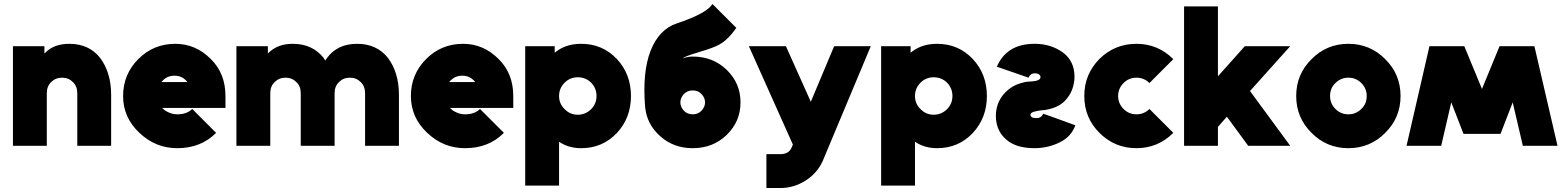

<svg xmlns="http://www.w3.org/2000/svg" viewBox="-20 -732 7850 964"><path d="M538 0V-256Q538 -312 524 -358.5Q510 -405 483 -441Q427 -512 328 -512Q260 -512 218 -477Q214 -474 210.5 -470.5Q207 -467 203 -463V-500H45V0H215V-264Q215 -299 237 -320Q259 -342 292 -342Q324 -342 346 -320Q368 -299 368 -264V0Z M1112 -190V-250Q1112 -363 1039 -435Q963 -512 860 -512Q751 -512 675 -436Q598 -359 598 -250Q598 -142 680 -65Q761 12 870 12Q989 12 1065 -65L945 -185Q918 -158 870 -158Q843 -158 820 -171Q813 -174 806.5 -179Q800 -184 794 -190ZM856 -352Q879 -352 896 -342Q910 -334 921 -320H790Q800 -332 812 -340Q831 -352 856 -352Z M1983 0V-256Q1983 -312 1969 -358.5Q1955 -405 1928 -441Q1872 -512 1773 -512Q1674 -512 1622 -441Q1620 -438 1617.5 -435Q1615 -432 1613 -428Q1611 -431 1609 -434.5Q1607 -438 1605 -441Q1549 -512 1450 -512Q1378 -512 1334 -472Q1332 -470 1329.5 -468Q1327 -466 1325 -463V-500H1167V0H1337V-264Q1337 -299 1359 -320Q1381 -342 1414 -342Q1446 -342 1468 -320Q1490 -299 1490 -264V0H1660V-264Q1660 -299 1682 -320Q1704 -342 1737 -342Q1769 -342 1791 -320Q1813 -299 1813 -264V0Z M2557 -190V-250Q2557 -363 2484 -435Q2408 -512 2305 -512Q2196 -512 2120 -436Q2043 -359 2043 -250Q2043 -142 2125 -65Q2206 12 2315 12Q2434 12 2510 -65L2390 -185Q2363 -158 2315 -158Q2288 -158 2265 -171Q2258 -174 2251.5 -179Q2245 -184 2239 -190ZM2301 -352Q2324 -352 2341 -342Q2355 -334 2366 -320H2235Q2245 -332 2257 -340Q2276 -352 2301 -352Z M2765 -500V-467Q2768 -470 2771.5 -472.5Q2775 -475 2778 -477Q2827 -512 2898 -512Q3005 -512 3077 -436Q3148 -360 3148 -250Q3148 -140 3077 -64Q3005 12 2898 12Q2841 12 2797 -14Q2794 -16 2791.5 -17.5Q2789 -19 2787 -20V200H2617V-500ZM2881 -156Q2920 -156 2948 -184Q2975 -211 2975 -250Q2975 -289 2948 -317Q2920 -344 2881 -344Q2842 -344 2815 -317Q2787 -289 2787 -250Q2787 -211 2815 -184Q2842 -156 2881 -156Z M3557 -712Q3529 -665 3377 -614Q3289 -585 3246 -476Q3225 -421 3218.5 -351Q3212 -281 3219 -196Q3227 -108 3295 -48Q3362 12 3458 12Q3560 12 3629 -55Q3698 -122 3698 -218Q3698 -314 3629 -381Q3560 -448 3458 -448Q3432 -448 3409 -439Q3410 -441 3412 -442Q3414 -443 3417 -445Q3427 -450 3448.5 -457.5Q3470 -465 3504 -475Q3531 -483 3552.5 -491Q3574 -499 3589 -507Q3612 -519 3633.5 -540Q3655 -561 3677 -592ZM3458 -278Q3485 -278 3502 -260Q3520 -241 3520 -218Q3520 -195 3502 -176Q3485 -158 3458 -158Q3431 -158 3414 -176Q3396 -195 3396 -218Q3396 -241 3414 -260Q3431 -278 3458 -278Z M3740 -500 3961 -6 3954 10Q3947 26 3933 34Q3919 42 3898 42H3828V212H3898Q3966 212 4024 175Q4053 157 4074.5 132.5Q4096 108 4110 78L4352 -500H4168L4051 -221L3926 -500Z M4552 -500V-467Q4555 -470 4558.5 -472.5Q4562 -475 4565 -477Q4614 -512 4685 -512Q4792 -512 4864 -436Q4935 -360 4935 -250Q4935 -140 4864 -64Q4792 12 4685 12Q4628 12 4584 -14Q4581 -16 4578.5 -17.5Q4576 -19 4574 -20V200H4404V-500ZM4668 -156Q4707 -156 4735 -184Q4762 -211 4762 -250Q4762 -289 4735 -317Q4707 -344 4668 -344Q4629 -344 4602 -317Q4574 -289 4574 -250Q4574 -211 4602 -184Q4629 -156 4668 -156Z M4985 -397Q5045 -376 5077.5 -365Q5110 -354 5124 -349Q5138 -344 5141 -343Q5144 -342 5144 -342Q5149 -353 5157 -359Q5165 -364 5176 -364Q5189 -364 5197 -358Q5205 -352 5204 -343Q5202 -326 5159 -323Q5148 -323 5141.5 -322Q5135 -321 5132 -321Q5080 -312 5044 -283Q4980 -231 4980 -149Q4981 -65 5047 -20Q5094 12 5176 12Q5245 11 5302 -18Q5359 -46 5379 -103Q5319 -125 5285.5 -137Q5252 -149 5238 -154Q5224 -159 5221 -160Q5218 -161 5218 -161Q5208 -139 5184 -139Q5167 -139 5160 -144Q5153 -149 5154 -158Q5156 -173 5216 -179Q5222 -179 5226.5 -179.5Q5231 -180 5233 -181Q5268 -187 5294.5 -201.5Q5321 -216 5338 -239Q5356 -261 5365 -288Q5374 -315 5375 -345Q5375 -426 5316 -469Q5257 -511 5179 -512Q5104 -513 5055 -482Q5009 -453 4985 -397Z M5686 -512Q5577 -512 5500 -436Q5424 -359 5424 -250Q5424 -141 5500 -65Q5577 12 5686 12Q5794 12 5871 -65L5751 -185Q5724 -158 5686 -158Q5648 -158 5621 -185Q5594 -212 5594 -250Q5594 -288 5621 -315Q5648 -342 5686 -342Q5724 -342 5751 -315L5871 -435Q5794 -512 5686 -512Z M5925 0H6095V-95L6140 -146L6247 0H6458L6256 -275L6458 -500H6230L6095 -349V-700H5925Z M6750 -512Q6641 -512 6565 -435Q6488 -359 6488 -250Q6488 -141 6565 -65Q6641 12 6750 12Q6859 12 6935 -65Q7012 -141 7012 -250Q7012 -359 6935 -435Q6859 -512 6750 -512ZM6750 -342Q6788 -342 6815 -315Q6842 -288 6842 -250Q6842 -231 6835.5 -214.5Q6829 -198 6815 -185Q6788 -158 6750 -158Q6712 -158 6685 -185Q6658 -212 6658 -250Q6658 -269 6664.5 -285.5Q6671 -302 6685 -315Q6712 -342 6750 -342Z M7328 -60H7514L7332 -500H7157ZM7042 0H7216L7332 -500H7157ZM7626 0H7800L7684 -500H7509ZM7328 -60H7514L7684 -500H7509Z"/></svg>

Font: Unageo
Style: Black
Weight: 900
Designer: Richard Sepsi
Foundry: Richard Sepsi
Version: Version 2.000